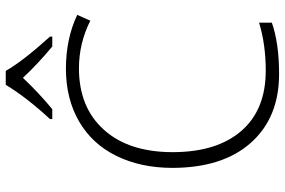

<svg xmlns="http://www.w3.org/2000/svg" viewBox="-180 -791 981 661"><g transform="rotate(-90 310.5 -460.5)"><path d="M405.8 -679.2Q271.5 -679.2 194.3 -593.3Q117.2 -507.8 117.2 -356.4Q117.2 -205.1 189.9 -120.6Q262.7 -36.1 397.9 -36.1Q487.8 -36.1 563 -59.1V-15.1Q492.2 9.8 386.2 9.8Q235.8 9.8 149.4 -87.4Q63 -184.6 63 -358.9Q63.5 -467.8 104.5 -550.8Q145.5 -633.8 222.7 -678.7Q299.8 -723.6 403.8 -724.1Q507.3 -724.1 589.8 -685.1L569.8 -640.1Q491.7 -679.2 405.8 -679.2ZM515.1 -771H481Q421.4 -820.3 373 -872.1Q320.3 -816.4 265.1 -771H231V-778.8Q304.7 -858.4 349.1 -931.2H397Q430.2 -872.6 515.1 -778.8Z"/></g></svg>

Font: OpenSans-Light
Style: Regular
Weight: 300
Foundry: Ascender Corporation
Version: Version 1.10